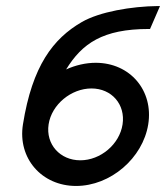

<svg xmlns="http://www.w3.org/2000/svg" viewBox="-20 -605 550 636"><path d="M56 -193C38 -81 118 11 232 11C346 11 453 -81 471 -193C489 -305 411 -397 297 -397C264 -397 230 -389 199 -375C252 -461 320 -509 473 -509H477L510 -585H503C415 -584 310 -566 251 -532C156 -477 87 -387 56 -193ZM141 -193C151 -259 216 -312 283 -312C350 -312 396 -259 386 -193C376 -127 313 -74 246 -74C179 -74 131 -127 141 -193Z"/></svg>

Font: Charger Sport
Style: SeBdObl
Weight: 600
Designer: Jasper
Foundry: Cannot Into Space Fonts
Version: Version 1.1